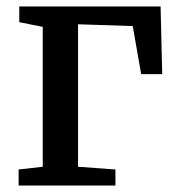

<svg xmlns="http://www.w3.org/2000/svg" viewBox="-20 -573 552 593"><path d="M37.5 0V-49.5L112 -58V-490L39.5 -504.5V-553H476L481 -344H416L390 -492.5L221 -498V-58L336.5 -49.5V0Z"/></svg>

Font: Merriweather 24pt Medium
Style: Regular
Weight: 500
Designer: Eben Sorkin
Foundry: Eben Sorkin
Version: Version 2.100